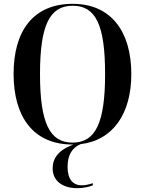

<svg xmlns="http://www.w3.org/2000/svg" viewBox="-20 -745 758 1003"><path d="M359 10H364C285 38 255 83 255 134C255 201 308 238 383 238C413 238 445 232 465 223V212C444 219 424 223 408 223C359 223 333 190 333 126C333 64 358 26 401 8C571 -12 666 -152 666 -358C666 -584 557 -725 360 -725C152 -725 51 -582 51 -359C51 -137 152 10 359 10ZM359 0C239 0 189 -104 189 -358C189 -613 239 -715 360 -715C481 -715 529 -613 529 -358C529 -103 479 0 359 0Z"/></svg>

Font: Noto Serif Display SemiCondensed SemiBold
Style: Regular
Weight: 600
Width: 4
Designer: Monotype Design Team
Foundry: Monotype Imaging Inc.
Version: Version 2.009